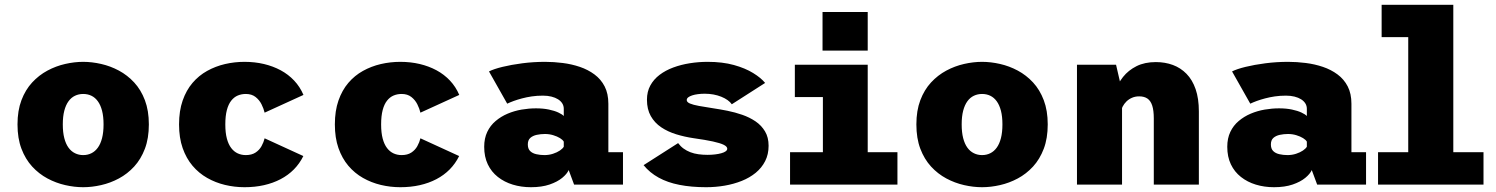

<svg xmlns="http://www.w3.org/2000/svg" viewBox="-20 -770 6240 801"><path d="M327 11Q290.5 11 252 2.2Q213.5 -6.5 178 -25.5Q142.5 -44.5 114.2 -75.2Q86 -106 69.5 -149.5Q53 -193 53 -251Q53 -308.5 69.5 -352Q86 -395.5 114.2 -426Q142.5 -456.5 178 -475.5Q213.5 -494.5 252 -503.2Q290.5 -512 327 -512Q363.5 -512 402 -503.2Q440.5 -494.5 476 -475.5Q511.5 -456.5 539.8 -426Q568 -395.5 584.5 -352Q601 -308.5 601 -251Q601 -193 584.5 -149.5Q568 -106 539.8 -75.2Q511.5 -44.5 476 -25.5Q440.5 -6.5 402 2.2Q363.5 11 327 11ZM327 -123Q346 -123 361.5 -130.8Q377 -138.5 388.2 -154Q399.5 -169.5 405.8 -193.8Q412 -218 412 -251Q412 -284 405.8 -308Q399.5 -332 388.2 -347.5Q377 -363 361.5 -370.5Q346 -378 327 -378Q308.5 -378 292.8 -370.5Q277 -363 265.8 -347.5Q254.5 -332 248.2 -308Q242 -284 242 -251Q242 -218 248.2 -193.8Q254.5 -169.5 265.8 -154Q277 -138.5 292.8 -130.8Q308.5 -123 327 -123Z M1000 11Q958.5 11 918.8 1.5Q879 -8 844.2 -27.8Q809.5 -47.5 783.2 -78.5Q757 -109.5 742 -152.2Q727 -195 727 -251Q727 -307.5 742 -350.5Q757 -393.5 783.2 -424.2Q809.5 -455 844.2 -474.2Q879 -493.5 918.8 -502.8Q958.5 -512 1000 -512Q1043 -512 1081 -503Q1119 -494 1151 -476.8Q1183 -459.5 1207.2 -433.8Q1231.5 -408 1246 -374L1084 -300Q1080 -317 1071 -335Q1062 -353 1046 -365.5Q1030 -378 1005.5 -378Q987.5 -378 972 -371.5Q956.5 -365 944.8 -350.2Q933 -335.5 926.5 -311Q920 -286.5 920 -251Q920 -216 926.5 -191.8Q933 -167.5 944.8 -152.2Q956.5 -137 972 -130Q987.5 -123 1005.5 -123Q1030 -123 1046 -133.5Q1062 -144 1071 -160.2Q1080 -176.5 1084 -193L1245.5 -119Q1230 -87.5 1206 -63.2Q1182 -39 1150.5 -22.5Q1119 -6 1081.2 2.5Q1043.5 11 1000 11Z M1650 11Q1608.5 11 1568.8 1.5Q1529 -8 1494.2 -27.8Q1459.5 -47.5 1433.2 -78.5Q1407 -109.5 1392 -152.2Q1377 -195 1377 -251Q1377 -307.5 1392 -350.5Q1407 -393.5 1433.2 -424.2Q1459.5 -455 1494.2 -474.2Q1529 -493.5 1568.8 -502.8Q1608.5 -512 1650 -512Q1693 -512 1731 -503Q1769 -494 1801 -476.8Q1833 -459.5 1857.2 -433.8Q1881.5 -408 1896 -374L1734 -300Q1730 -317 1721 -335Q1712 -353 1696 -365.5Q1680 -378 1655.5 -378Q1637.5 -378 1622 -371.5Q1606.5 -365 1594.8 -350.2Q1583 -335.5 1576.5 -311Q1570 -286.5 1570 -251Q1570 -216 1576.5 -191.8Q1583 -167.5 1594.8 -152.2Q1606.5 -137 1622 -130Q1637.5 -123 1655.5 -123Q1680 -123 1696 -133.5Q1712 -144 1721 -160.2Q1730 -176.5 1734 -193L1895.5 -119Q1880 -87.5 1856 -63.2Q1832 -39 1800.5 -22.5Q1769 -6 1731.2 2.5Q1693.5 11 1650 11Z M2195 11Q2154.5 11 2119.2 0.2Q2084 -10.5 2057 -31.8Q2030 -53 2015 -84.5Q2000 -116 2000 -157.5Q2000 -193 2012.8 -219.8Q2025.5 -246.5 2047.8 -265.2Q2070 -284 2097.8 -295.8Q2125.5 -307.5 2156 -312.8Q2186.5 -318 2216 -318Q2246 -318 2269.8 -313Q2293.5 -308 2309.5 -300.5Q2325.5 -293 2332 -286V-316Q2332 -328.5 2325.8 -338.5Q2319.5 -348.5 2308 -355.8Q2296.5 -363 2280.5 -367Q2264.5 -371 2245 -371Q2220.5 -371 2198.5 -367.8Q2176.5 -364.5 2157.8 -359.5Q2139 -354.5 2123.2 -348.8Q2107.5 -343 2096 -337.5L2020 -472Q2039.5 -482 2076.2 -491Q2113 -500 2159.2 -506Q2205.5 -512 2254 -512Q2290.5 -512 2327.8 -507.2Q2365 -502.5 2399 -491Q2433 -479.5 2460 -459.5Q2487 -439.5 2502.5 -409.5Q2518 -379.5 2518 -337V-135H2579V0H2375L2352.5 -60.5Q2345.5 -44.5 2325.5 -28Q2305.5 -11.5 2272.8 -0.2Q2240 11 2195 11ZM2251.5 -123Q2270 -123 2287 -128.5Q2304 -134 2316 -142.2Q2328 -150.5 2332 -158V-179Q2328 -186.5 2316.2 -193.8Q2304.5 -201 2288 -206Q2271.5 -211 2253.5 -211Q2236 -211 2219.5 -207.5Q2203 -204 2192.5 -194.8Q2182 -185.5 2182 -167.5Q2182 -149.5 2191.5 -140Q2201 -130.5 2217 -126.8Q2233 -123 2251.5 -123Z M2926 11Q2864 11 2814.5 1.2Q2765 -8.5 2727.8 -29Q2690.5 -49.5 2665 -81L2809 -173Q2819 -159.5 2831.8 -150.2Q2844.5 -141 2860 -135Q2875.5 -129 2893.8 -126.5Q2912 -124 2932 -124Q2948.5 -124 2963.2 -125.8Q2978 -127.5 2989.5 -130.8Q3001 -134 3007.5 -138.8Q3014 -143.5 3014 -149.5Q3014 -158.5 2999.5 -165.8Q2985 -173 2954.2 -179.8Q2923.5 -186.5 2873.5 -193.5Q2836 -199 2801 -209.8Q2766 -220.5 2738.5 -239Q2711 -257.5 2695 -285.8Q2679 -314 2679 -354Q2679 -387.5 2693 -413.2Q2707 -439 2731.8 -457.8Q2756.5 -476.5 2789 -488.5Q2821.5 -500.5 2858 -506.2Q2894.5 -512 2932 -512Q2994 -512 3041.8 -498.8Q3089.5 -485.5 3122.2 -465.2Q3155 -445 3172 -424L3033 -335Q3026.5 -344.5 3015.2 -352.5Q3004 -360.5 2989 -366.5Q2974 -372.5 2956.5 -375.8Q2939 -379 2920 -379Q2905 -379 2891.5 -377.2Q2878 -375.5 2867.5 -372Q2857 -368.5 2851 -363.8Q2845 -359 2845 -352.5Q2845 -344 2858.2 -338.2Q2871.5 -332.5 2896.5 -328Q2921.5 -323.5 2957 -318Q2984 -314 3015.2 -307.8Q3046.5 -301.5 3076.8 -291Q3107 -280.5 3131.8 -263.8Q3156.5 -247 3171.5 -222Q3186.5 -197 3186.5 -162Q3186.5 -126 3172.2 -98Q3158 -70 3132.8 -49.2Q3107.5 -28.5 3074.2 -15.2Q3041 -2 3003.2 4.5Q2965.5 11 2926 11Z M3276 0V-135H3413V-365H3296V-500H3600V-135H3724V0ZM3411.5 -720H3600V-559H3411.5Z M4077 11Q4040.5 11 4002 2.2Q3963.5 -6.5 3928 -25.5Q3892.5 -44.5 3864.2 -75.2Q3836 -106 3819.5 -149.5Q3803 -193 3803 -251Q3803 -308.5 3819.5 -352Q3836 -395.5 3864.2 -426Q3892.5 -456.5 3928 -475.5Q3963.5 -494.5 4002 -503.2Q4040.5 -512 4077 -512Q4113.5 -512 4152 -503.2Q4190.5 -494.5 4226 -475.5Q4261.5 -456.5 4289.8 -426Q4318 -395.5 4334.5 -352Q4351 -308.5 4351 -251Q4351 -193 4334.5 -149.5Q4318 -106 4289.8 -75.2Q4261.5 -44.5 4226 -25.5Q4190.5 -6.5 4152 2.2Q4113.5 11 4077 11ZM4077 -123Q4096 -123 4111.5 -130.8Q4127 -138.5 4138.2 -154Q4149.5 -169.5 4155.8 -193.8Q4162 -218 4162 -251Q4162 -284 4155.8 -308Q4149.5 -332 4138.2 -347.5Q4127 -363 4111.5 -370.5Q4096 -378 4077 -378Q4058.5 -378 4042.8 -370.5Q4027 -363 4015.8 -347.5Q4004.5 -332 3998.2 -308Q3992 -284 3992 -251Q3992 -218 3998.2 -193.8Q4004.5 -169.5 4015.8 -154Q4027 -138.5 4042.8 -130.8Q4058.5 -123 4077 -123Z M4473 0V-500H4636L4661 -392V0ZM4793.5 0V-276Q4793.5 -309 4787 -329.2Q4780.5 -349.5 4767 -358.8Q4753.5 -368 4732.5 -368Q4716 -368 4702.8 -362.2Q4689.5 -356.5 4679.5 -346.8Q4669.5 -337 4663.5 -325.2Q4657.5 -313.5 4655.5 -302L4621.5 -323Q4621.5 -355 4632.2 -388Q4643 -421 4665.2 -449Q4687.5 -477 4721.5 -494Q4755.5 -511 4802 -511Q4840.5 -511 4873 -499Q4905.5 -487 4930 -462Q4954.5 -437 4968 -398Q4981.5 -359 4981.5 -305V0Z M5295 11Q5254.5 11 5219.2 0.2Q5184 -10.5 5157 -31.8Q5130 -53 5115 -84.5Q5100 -116 5100 -157.5Q5100 -193 5112.8 -219.8Q5125.5 -246.5 5147.8 -265.2Q5170 -284 5197.8 -295.8Q5225.5 -307.5 5256 -312.8Q5286.5 -318 5316 -318Q5346 -318 5369.8 -313Q5393.5 -308 5409.5 -300.5Q5425.5 -293 5432 -286V-316Q5432 -328.5 5425.8 -338.5Q5419.5 -348.5 5408 -355.8Q5396.5 -363 5380.5 -367Q5364.5 -371 5345 -371Q5320.5 -371 5298.5 -367.8Q5276.5 -364.5 5257.8 -359.5Q5239 -354.5 5223.2 -348.8Q5207.5 -343 5196 -337.5L5120 -472Q5139.5 -482 5176.2 -491Q5213 -500 5259.2 -506Q5305.5 -512 5354 -512Q5390.5 -512 5427.8 -507.2Q5465 -502.5 5499 -491Q5533 -479.5 5560 -459.5Q5587 -439.5 5602.5 -409.5Q5618 -379.5 5618 -337V-135H5679V0H5475L5452.5 -60.5Q5445.5 -44.5 5425.5 -28Q5405.5 -11.5 5372.8 -0.2Q5340 11 5295 11ZM5351.5 -123Q5370 -123 5387 -128.5Q5404 -134 5416 -142.2Q5428 -150.5 5432 -158V-179Q5428 -186.5 5416.2 -193.8Q5404.5 -201 5388 -206Q5371.5 -211 5353.5 -211Q5336 -211 5319.5 -207.5Q5303 -204 5292.5 -194.8Q5282 -185.5 5282 -167.5Q5282 -149.5 5291.5 -140Q5301 -130.5 5317 -126.8Q5333 -123 5351.5 -123Z M5729 0V-135H5855V-615H5744V-750H6043V-135H6169V0Z"/></svg>

Font: Trispace Thin ExtraBold
Style: Regular
Weight: 800
Version: Version 1.210